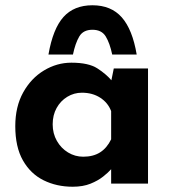

<svg xmlns="http://www.w3.org/2000/svg" viewBox="-20 -697 654 729"><path d="M256 12Q195 12 145.5 -12.5Q96 -37 67 -88Q38 -139 38 -218Q38 -292 68 -346Q98 -400 147 -429.5Q196 -459 251 -459Q316 -459 349.5 -437.5Q383 -416 405 -390L399 -373L412 -437H542V0H402V-95L413 -65Q411 -65 401 -53.5Q391 -42 371.5 -26.5Q352 -11 323.5 0.5Q295 12 256 12ZM296 -102Q334 -102 360 -118.5Q386 -135 402 -168V-275Q390 -307 360.5 -326Q331 -345 291 -345Q261 -345 235.5 -329.5Q210 -314 195 -287Q180 -260 180 -225Q180 -190 196 -162Q212 -134 238.5 -118Q265 -102 296 -102ZM331 -677Q402 -677 442.5 -631Q483 -585 499 -490H406Q397 -533 381.5 -558.5Q366 -584 331 -584Q296 -584 281 -558.5Q266 -533 257 -490H164Q181 -588 221 -632.5Q261 -677 331 -677Z"/></svg>

Font: Reem Kufi Fun
Style: Bold
Weight: 700
Designer: Khaled Hosny
Version: Version 1.005